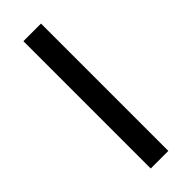

<svg xmlns="http://www.w3.org/2000/svg" viewBox="-220 -665 686 686"><g transform="rotate(-45 123.0 -322.0)"><path d="M167 -0.5H78.1V-644H167Z"/></g></svg>

Font: XL-Viking
Style: Regular
Weight: 400
Foundry: Ascender Corporation
Version: Version 1.10 March 23, 2015